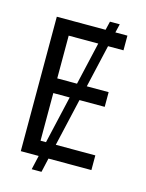

<svg xmlns="http://www.w3.org/2000/svg" viewBox="-124 -835 748 985"><g transform="rotate(15 250.0 -342.5)"><path d="M65 0H160L143 75H195L212 0H440V-78H230L288 -331H422V-409H306L358 -636H440V-714H376L387 -760H335L324 -714H65ZM149 -409V-636H306L254 -409ZM149 -78V-331H236L178 -78Z"/></g></svg>

Font: Noto Sans Mono ExtraCondensed
Style: Regular
Weight: 400
Width: 2
Designer: Monotype Design Team
Foundry: Monotype Imaging Inc.
Version: Version 2.014